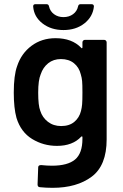

<svg xmlns="http://www.w3.org/2000/svg" viewBox="-20 -702 588 920"><path d="M387 -511H479Q484 -511 487.5 -507.5Q491 -504 491 -499V-34Q491 91 419.5 144.5Q348 198 232 198Q201 198 171 195Q160 194 160 182L163 100Q163 89 177 89Q206 92 229 92Q304 92 339.5 62.5Q375 33 375 -37V-45Q375 -48 373 -48.5Q371 -49 369 -47Q328 -3 253 -3Q188 -3 134 -36Q80 -69 59 -137Q46 -184 46 -258Q46 -341 62 -385Q82 -446 131 -482.5Q180 -519 246 -519Q325 -519 369 -473Q371 -470 373 -471Q375 -472 375 -475V-499Q375 -504 378.5 -507.5Q382 -511 387 -511ZM375 -259Q375 -297 373.5 -313.5Q372 -330 367 -346Q359 -379 334.5 -399Q310 -419 272 -419Q236 -419 211 -399Q186 -379 175 -346Q163 -318 163 -258Q163 -196 173 -171Q183 -139 209.5 -118.5Q236 -98 273 -98Q312 -98 336 -118Q360 -138 368 -170Q372 -185 373.5 -202.5Q375 -220 375 -259ZM139 -670V-672Q139 -682 150 -682H203Q213 -682 215 -671Q220 -648 239 -634Q258 -620 284 -620Q311 -620 330 -634Q349 -648 354 -671Q356 -682 366 -682H418Q430 -682 430 -671Q425 -622 384.5 -590Q344 -558 284 -558Q225 -558 184 -589.5Q143 -621 139 -670Z"/></svg>

Font: Amber EN SemiBold
Style: Regular
Weight: 600
Designer: Jeremy Tribby
Foundry: Tribby Type
Version: Version 1.408 November 24, 2021